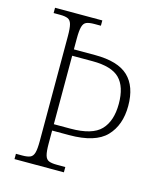

<svg xmlns="http://www.w3.org/2000/svg" viewBox="-108 -794 741 875"><g transform="rotate(15 262.5 -357.0)"><path d="M43 0V-25H74Q97 -25 110 -30.5Q123 -36 128 -54Q133 -72 133 -109V-604Q133 -642 128 -660Q123 -678 110 -683.5Q97 -689 74 -689H43V-714H266V-689H236Q211 -689 198 -683.5Q185 -678 180 -659.5Q175 -641 175 -604V-553H275Q383 -553 432 -506.5Q481 -460 481 -368Q481 -277 429.5 -223.5Q378 -170 255 -170H175V-109Q175 -72 180 -54Q185 -36 198 -30.5Q211 -25 236 -25H276V0ZM253 -200Q356 -200 396.5 -242.5Q437 -285 437 -366Q437 -447 399 -485Q361 -523 271 -523H175V-200Z"/></g></svg>

Font: Noto Serif SemiCondensed ExtraLight
Style: Regular
Weight: 200
Width: 4
Designer: Monotype Design Team
Foundry: Monotype Imaging Inc.
Version: Version 2.014